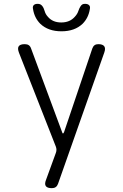

<svg xmlns="http://www.w3.org/2000/svg" viewBox="-20 -970 640 1000"><path d="M250 10Q226 10 218.5 -1Q211 -12 220 -34L271 -174Q274 -182 274 -190Q274 -198 271 -206L79 -695Q70 -718 77.5 -729Q85 -740 109 -740Q122 -740 130 -734.5Q138 -729 142 -717L303 -283Q305 -275 308 -275Q311 -275 314 -283L461 -718Q465 -729 472.5 -734.5Q480 -740 492 -740Q515 -740 523 -729Q531 -718 523 -696L282 -12Q278 -1 270 4.5Q262 10 250 10ZM152 -923Q149 -936 155.5 -943Q162 -950 176 -950Q185 -950 190.5 -947Q196 -944 200 -939Q208 -929 212.5 -912.5Q217 -896 229 -883Q254 -853 299 -853Q344 -853 370 -883Q383 -897 388 -912.5Q393 -928 400 -938Q404 -944 409 -947Q414 -950 423 -950Q437 -950 444 -943Q451 -936 448 -923Q441 -877 410 -846Q369 -807 300 -807Q231 -807 190 -846Q159 -877 152 -923Z"/></svg>

Font: Maple Mono ExtraLight
Style: Regular
Weight: 275
Monospace: yes
Designer: subframe7536
Version: Version 7.000